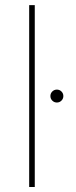

<svg xmlns="http://www.w3.org/2000/svg" viewBox="-20 -748 305 768"><path d="M119.1 -727.5V0H96.7V-727.5ZM207.5 -337.9Q196.8 -337.9 189.2 -345.5Q181.6 -353 181.6 -363.8Q181.6 -374.5 189.2 -382.1Q196.8 -389.6 207.5 -389.6Q218.3 -389.6 225.8 -382.1Q233.4 -374.5 233.4 -363.8Q233.4 -353 225.8 -345.5Q218.3 -337.9 207.5 -337.9Z"/></svg>

Font: Inter Thin
Style: Regular
Weight: 250
Designer: Rasmus Andersson
Foundry: rsms
Version: Version 4.001;git-66647c0bb